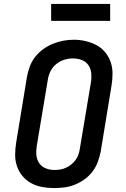

<svg xmlns="http://www.w3.org/2000/svg" viewBox="-20 -948 640 976"><path d="M255 8Q224 8 194 2.5Q164 -3 138.5 -17Q113 -31 94.5 -53Q76 -75 66.5 -102.5Q57 -130 57 -160.5Q57 -191 62 -222L117 -557Q122 -584 131.5 -610Q141 -636 158.5 -658.5Q176 -681 199.5 -698Q223 -715 249 -725.5Q275 -736 301.5 -741Q328 -746 355 -746Q386 -746 415.5 -739Q445 -732 470.5 -718.5Q496 -705 514.5 -682.5Q533 -660 542.5 -632.5Q552 -605 552 -574.5Q552 -544 547 -513L492 -178Q487 -152 477.5 -126Q468 -100 451 -77Q434 -54 410.5 -37Q387 -20 361 -9.5Q335 1 308 4.5Q281 8 255 8ZM256 -84Q272 -84 287 -86.5Q302 -89 316 -95.5Q330 -102 343 -112.5Q356 -123 365 -136Q374 -149 379 -163.5Q384 -178 386 -193L442 -528Q446 -551 444 -574.5Q442 -598 429.5 -616.5Q417 -635 395.5 -643Q374 -651 351 -651Q328 -651 306 -644Q284 -637 265.5 -622Q247 -607 236.5 -585.5Q226 -564 223 -542L167 -207Q163 -184 165 -160.5Q167 -137 179 -119Q191 -101 212 -92.5Q233 -84 256 -84ZM540 -842H240V-928H540Z"/></svg>

Font: Iosevka Curly Slab SmBdEx
Style: Italic
Weight: 600
Width: 7
Italic angle: -9°
Monospace: yes
Designer: Belleve Invis
Foundry: Belleve Invis
Version: Version 11.1.0; ttfautohint (v1.8.3)